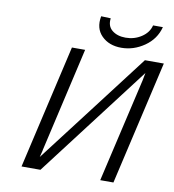

<svg xmlns="http://www.w3.org/2000/svg" viewBox="-95 -974 962 1060"><g transform="rotate(10 386.0 -444.5)"><path d="M386 -891 440 -889Q434 -845 463 -821.5Q492 -798 539 -798Q588 -798 627.5 -824Q667 -850 677 -891H732Q714 -822 654 -780.5Q594 -739 525 -739Q456 -739 414.5 -780.5Q373 -822 386 -891ZM97 2 257 -693H331L197 -109Q197 -108 196 -103Q195 -98 194 -95L187 -67Q228 -121 422.5 -375Q617 -629 666 -694H772L612 1H538L673 -583Q675 -590 676 -599L681 -625L203 2Z"/></g></svg>

Font: Coval
Style: ExtraLight Italic
Weight: 200
Foundry: Context Ltd
Version: Version 001.000